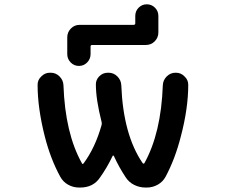

<svg xmlns="http://www.w3.org/2000/svg" viewBox="-20 -885 1040 885"><path d="M651.4 -20.5Q623 -20.5 598.6 -32.7Q574.2 -44.9 559.6 -67.4Q528.3 -114.3 504.9 -166Q503.9 -168 502 -168Q500 -168 499 -166Q474.6 -114.3 441.4 -67.4Q410.2 -20.5 349.6 -20.5H344.7Q317.4 -20.5 293.9 -33.7Q270.5 -46.9 257.8 -70.3Q212.9 -152.3 186.5 -255.9Q153.3 -386.7 153.3 -494.1Q153.3 -516.6 169.9 -532.2Q186.5 -549.8 210 -549.8H213.9Q237.3 -549.8 254.4 -532.7Q271.5 -515.6 272.5 -492.2Q280.3 -270.5 357.4 -132.8Q360.4 -126 365.2 -131.8Q418.9 -204.1 448.2 -308.6Q450.2 -315.4 448.2 -323.2Q421.9 -426.8 421.9 -496.1Q421.9 -516.6 436.5 -532.2Q453.1 -549.8 477.5 -549.8H480.5Q503.9 -549.8 521 -532.7Q538.1 -515.6 539.1 -492.2Q547.9 -263.7 637.7 -132.8Q639.6 -130.9 642.1 -130.9Q644.5 -130.9 645.5 -132.8Q722.7 -271.5 730.5 -492.2Q731.4 -515.6 748.5 -532.7Q765.6 -549.8 789.1 -549.8H791Q814.5 -549.8 831.1 -532.2Q847.7 -516.6 847.7 -494.1Q847.7 -385.7 813.5 -255.9Q787.1 -152.3 743.2 -70.3Q730.5 -46.9 707 -33.7Q683.6 -20.5 656.2 -20.5ZM290 -635.7V-712.9Q290 -736.3 306.6 -753.4Q323.2 -770.5 347.7 -770.5H595.7Q603.5 -770.5 603.5 -777.3V-811.5Q603.5 -834 619.1 -849.6Q634.8 -865.2 656.7 -865.2Q678.7 -865.2 694.3 -849.6Q710 -834 710 -811.5V-735.4Q710 -711.9 693.4 -694.8Q676.8 -677.7 652.3 -677.7H405.3Q397.5 -677.7 397.5 -670.9V-635.7Q397.5 -613.3 381.8 -597.2Q366.2 -581.1 343.8 -581.1Q321.3 -581.1 305.7 -597.2Q290 -613.3 290 -635.7Z"/></svg>

Font: Rounded Mgen+ 1mn medium
Style: Regular
Weight: 500
Designer: [Source Han Sans]
Ryoko NISHIZUKA  (kana & ideographs); Paul D. Hunt (Latin, Greek & Cyrillic); Wenlong ZHANG  (bopomofo
Version: Version 1.059.20150602